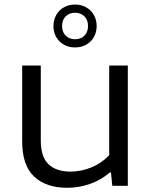

<svg xmlns="http://www.w3.org/2000/svg" viewBox="-20 -838 684 866"><path d="M80 -200.5V-542.5H164V-204.5Q164 -130 199 -97Q234 -64 297.5 -64Q345.5 -64 391.8 -82.8Q438 -101.5 472.5 -138V-542.5H556.5V0H486.5L480.5 -60H475.5Q436.5 -26.5 386.8 -8.8Q337 9 282.5 9Q187.5 9 133.8 -41.8Q80 -92.5 80 -200.5ZM221 -720.5Q221 -748 233.5 -770.2Q246 -792.5 268.2 -805Q290.5 -817.5 318.5 -817.5Q346.5 -817.5 368.8 -805Q391 -792.5 403.5 -770.2Q416 -748 416 -720.5Q416 -693 403.5 -671Q391 -649 368.8 -636.5Q346.5 -624 318.5 -624Q290.5 -624 268.2 -636.5Q246 -649 233.5 -671Q221 -693 221 -720.5ZM377 -720.5Q377 -748 360.8 -764.2Q344.5 -780.5 318.5 -780.5Q292.5 -780.5 276.2 -764.2Q260 -748 260 -720.5Q260 -693.5 276.2 -677.2Q292.5 -661 318.5 -661Q344.5 -661 360.8 -677.2Q377 -693.5 377 -720.5Z"/></svg>

Font: Encode Sans Expanded
Style: Regular
Weight: 400
Width: 7
Designer: Multiple Designers
Foundry: Impallari Type
Version: Version 2.000